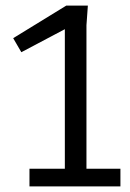

<svg xmlns="http://www.w3.org/2000/svg" viewBox="-20 -664 462 684"><path d="M85 -63H211V-560L56 -478L27 -528L216 -644H293L288 -574V-63H409V0H85Z"/></svg>

Font: BreeCF
Style: Light
Weight: 300
Designer: Veronika Burian, Jos Scaglione
Foundry: TypeTogether
Version: Version 0.0.2